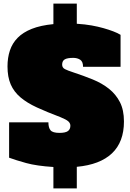

<svg xmlns="http://www.w3.org/2000/svg" viewBox="-20 -923 726 1075"><path d="M279 132V12Q185 6 127 -10Q69 -26 31 -40V-238H251Q251 -208 263 -193.5Q275 -179 313 -179Q346 -179 360 -189Q374 -199 374 -219Q374 -233 362.5 -243.5Q351 -254 316 -268Q242 -296 186.5 -321.5Q131 -347 94.5 -378Q58 -409 40 -450.5Q22 -492 22 -551Q22 -600 35.5 -640.5Q49 -681 79 -711.5Q109 -742 158 -761.5Q207 -781 279 -788V-903H410V-790Q457 -787 493 -780.5Q529 -774 559 -765.5Q589 -757 614 -747.5Q639 -738 655 -728V-549H445Q445 -578 429 -588.5Q413 -599 390 -599Q357 -599 342.5 -590.5Q328 -582 328 -561Q328 -544 343.5 -536Q359 -528 390 -518Q448 -499 499.5 -478Q551 -457 590 -426Q629 -395 651.5 -351Q674 -307 674 -243Q674 -128 607 -64.5Q540 -1 410 11V132Z"/></svg>

Font: Alfa Slab One
Style: Regular
Weight: 400
Designer: JM Sole
Foundry: JM Sole
Version: Version 1.001